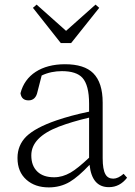

<svg xmlns="http://www.w3.org/2000/svg" viewBox="-20 -800 586 834"><path d="M192 14C225 14 256 6 283 -10C308 -25 336 -49 369 -84C376 -19 404 13 453 13C485 13 511 -1 532 -28L517 -45C501 -31 486 -24 472 -24C457 -24 445 -30 438 -43C430 -57 426 -80 426 -113V-354C426 -413 412 -455 385 -482C359 -508 318 -521 262 -521C161 -521 89 -475 69 -395C72 -374 84 -364 104 -364C125 -364 138 -377 143 -402L161 -472C188 -485 218 -491 249 -491C291 -491 321 -481 338 -462C357 -441 367 -404 367 -349V-315C313 -304 266 -291 225 -277C164 -256 121 -233 94 -207C69 -182 56 -151 56 -114C56 -73 69 -42 95 -19C120 3 152 14 192 14ZM215 -30C184 -30 160 -38 143 -54C125 -71 116 -94 116 -125C116 -178 156 -219 236 -250C273 -264 316 -277 367 -289V-115C334 -84 307 -62 286 -50C263 -37 240 -30 215 -30ZM289 -613 411 -766 395 -780 267 -666 139 -780 123 -766 244 -613Z"/></svg>

Font: AllPunType ExtraLight
Style: Regular
Weight: 280
Version: 1.0